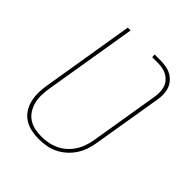

<svg xmlns="http://www.w3.org/2000/svg" viewBox="-203 -867 1006 1006"><g transform="rotate(45 300.0 -363.5)"><path d="M246 8Q217 8 189.5 2Q162 -4 139.5 -18.5Q117 -33 102 -55.5Q87 -78 80.5 -105Q74 -132 74 -160.5Q74 -189 79 -218L164 -735H185L99 -215Q95 -189 94.5 -163.5Q94 -138 100 -114Q106 -90 119 -69.5Q132 -49 151.5 -35.5Q171 -22 196 -16.5Q221 -11 247 -11Q271 -11 295.5 -15.5Q320 -20 344 -31Q368 -42 388 -60Q408 -78 422 -100Q436 -122 444 -146Q452 -170 456 -194L519 -576Q522 -594 522 -612.5Q522 -631 517 -648Q512 -665 500.5 -678.5Q489 -692 474 -700.5Q459 -709 441 -712.5Q423 -716 405 -716H364L363 -735H405Q426 -735 447 -731.5Q468 -728 485.5 -718.5Q503 -709 516.5 -693.5Q530 -678 536.5 -659Q543 -640 543.5 -618.5Q544 -597 540 -576L476 -191Q472 -165 463 -138.5Q454 -112 438 -88Q422 -64 400.5 -45Q379 -26 353 -13.5Q327 -1 299.5 3.5Q272 8 246 8Z"/></g></svg>

Font: Iosevka Thin Extended Oblique
Style: Regular
Weight: 100
Width: 7
Italic angle: -9°
Monospace: yes
Designer: Belleve Invis
Foundry: Belleve Invis
Version: Version 32.5.0; ttfautohint (v1.8.4)